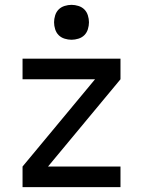

<svg xmlns="http://www.w3.org/2000/svg" viewBox="-20 -772 590 792"><path d="M73 0V-85L372 -445H73V-530H477V-445L178 -85H477V0ZM275 -608Q261 -608 246.5 -612.5Q232 -617 222 -627Q212 -637 207.5 -651.5Q203 -666 203 -680Q203 -694 207.5 -708.5Q212 -723 222 -733Q232 -743 246.5 -747.5Q261 -752 275 -752Q289 -752 303.5 -747.5Q318 -743 328 -733Q338 -723 342.5 -708.5Q347 -694 347 -680Q347 -666 342.5 -651.5Q338 -637 328 -627Q318 -617 303.5 -612.5Q289 -608 275 -608Z"/></svg>

Font: Lode Dark
Style: Bold
Weight: 700
Monospace: yes
Designer: Belleve Invis
Foundry: Belleve Invis
Version: Version 29.2.0; ttfautohint (v1.8.3)